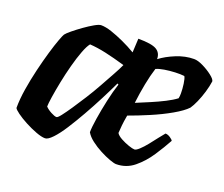

<svg xmlns="http://www.w3.org/2000/svg" viewBox="-90 -632 891 765"><g transform="rotate(20 356.0 -250.0)"><path d="M163 0Q148 0 124 -9Q100 -18 75.5 -31Q51 -44 34 -56.5Q17 -69 15 -75Q15 -112 22 -155.5Q29 -199 39.5 -243Q50 -287 61 -324.5Q72 -362 81 -386Q90 -410 93 -414Q98 -421 115 -435Q132 -449 153 -464Q174 -479 192.5 -489.5Q211 -500 220 -500Q239 -500 264.5 -491.5Q290 -483 318.5 -470Q347 -457 374 -441L377 -500Q433 -500 454 -488Q475 -476 475 -449Q501 -469 539 -484.5Q577 -500 614 -500Q630 -500 652.5 -489Q675 -478 693 -464Q711 -450 712 -441Q709 -419 701.5 -394Q694 -369 684.5 -347.5Q675 -326 666 -313Q648 -294 609.5 -272Q571 -250 525 -230.5Q479 -211 440 -197Q435 -169 433.5 -152.5Q432 -136 431 -120Q437 -110 453.5 -101Q470 -92 487.5 -86Q505 -80 513 -80Q520 -80 533 -92Q546 -104 560 -121.5Q574 -139 587 -156Q600 -173 608 -182Q618 -182 628.5 -175Q639 -168 641 -163Q623 -130 598 -92Q573 -54 540 -27Q507 0 464 0Q456 0 436.5 -7Q417 -14 394 -26Q371 -38 351.5 -53Q332 -68 323 -84Q323 -104 329 -142.5Q335 -181 344.5 -224.5Q354 -268 365 -301L360 -304Q344 -270 323 -229Q302 -188 279 -147.5Q256 -107 234.5 -73.5Q213 -40 194 -20Q175 0 163 0ZM177 -95Q182 -95 194.5 -111Q207 -127 224.5 -153Q242 -179 262 -210.5Q282 -242 300 -274.5Q318 -307 333.5 -335Q349 -363 357 -381Q309 -395 272.5 -403Q236 -411 204 -413Q194 -401 183 -372Q172 -343 162 -305.5Q152 -268 144.5 -230.5Q137 -193 132.5 -163.5Q128 -134 128 -122Q137 -112 153 -103.5Q169 -95 177 -95ZM451 -255Q480 -267 509.5 -279.5Q539 -292 565.5 -305.5Q592 -319 609 -332Q610 -336 610.5 -342Q611 -348 611 -353Q611 -372 608 -393.5Q605 -415 600 -423Q584 -425 561 -424Q538 -423 516.5 -419.5Q495 -416 482 -410Q472 -379 464 -338Q456 -297 451 -255Z"/></g></svg>

Font: Texturina Medium 12pt ExtraBold
Style: Italic
Weight: 800
Italic angle: -11°
Version: Version 1.002